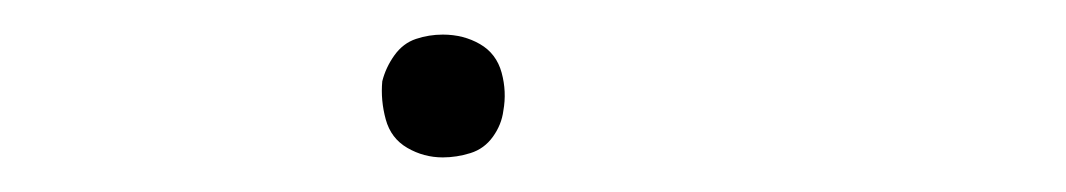

<svg xmlns="http://www.w3.org/2000/svg" viewBox="-20 -83 616 111"><path d="M236 8Q244 8 252 5.5Q260 3 265 -4Q270 -11 271 -19Q273 -30 270 -41Q267 -52 257.5 -57.5Q248 -63 236 -63Q228 -63 220.5 -60.5Q213 -58 208 -51Q203 -44 201 -36Q200 -25 203 -14Q206 -3 215.5 2.5Q225 8 236 8Z"/></svg>

Font: Iosevka Sparkle Thin Oblique
Style: Regular
Weight: 100
Italic angle: -9°
Designer: Belleve Invis
Foundry: Belleve Invis
Version: Version 4.5.0; ttfautohint (v1.8.3)